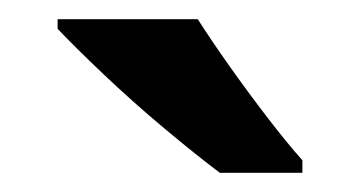

<svg xmlns="http://www.w3.org/2000/svg" viewBox="-20 -786 375 200"><path d="M186 -766Q200 -744 219.5 -716.5Q239 -689 259 -663Q279 -637 295 -619V-606H209Q185 -624 151.5 -652Q118 -680 87.5 -709Q57 -738 40 -756V-766Z"/></svg>

Font: Noto Sans Sora Sompeng Semi
Style: Bold
Weight: 700
Designer: Monotype Design Team. David Williams.
Foundry: Monotype Imaging Inc.
Version: Version 2.101; ttfautohint (v1.8.4.7-5d5b)